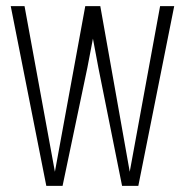

<svg xmlns="http://www.w3.org/2000/svg" viewBox="-20 -606 588 626"><path d="M15 -586 131 0H184L265 -386L283 -480L301 -384L378 0H431L548 -586H502L403 -46L307 -586H258L159 -46L60 -586Z"/></svg>

Font: Modon Arabic
Style: Regular
Weight: 400
Designer: Ahmedzaza
Foundry: Ahmedzaza
Version: Version 2.010